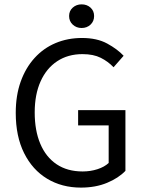

<svg xmlns="http://www.w3.org/2000/svg" viewBox="-20 -841 657 873"><path d="M348 12Q261.4 12 194.5 -28.3Q127.6 -68.6 89.6 -144.8Q51.6 -221 51.6 -327.6Q51.6 -407.1 74.1 -469.9Q96.6 -532.8 137.2 -577.4Q177.8 -622.1 232.8 -645.2Q287.8 -668.3 352.8 -668.3Q421 -668.3 467.4 -643Q513.8 -617.7 542.1 -587.4L496.3 -535.2Q471.7 -561.3 438.2 -578.1Q404.8 -594.9 355 -594.9Q288.9 -594.9 240 -562.6Q191.1 -530.3 164.5 -470.9Q137.8 -411.5 137.8 -329.8Q137.8 -247.3 163.3 -187.1Q188.7 -126.9 237.3 -94.2Q285.9 -61.4 355.9 -61.4Q391.4 -61.4 423.2 -71.7Q455 -82 474.1 -100V-270.9H335.2V-340.1H550.3V-64.2Q518.8 -31.2 466.6 -9.6Q414.5 12 348 12ZM351 -713.7Q327.4 -713.7 310.8 -729Q294.2 -744.4 294.2 -768.1Q294.2 -791.6 310.8 -806.4Q327.4 -821.2 351 -821.2Q375.3 -821.2 391.6 -806.4Q407.9 -791.6 407.9 -768.1Q407.9 -744.4 391.6 -729Q375.3 -713.7 351 -713.7Z"/></svg>

Font: Source Sans 3
Style: Regular
Weight: 200
Designer: Paul D. Hunt
Foundry: Adobe
Version: Version 3.046;hotconv 1.0.118;makeotfexe 2.5.65603